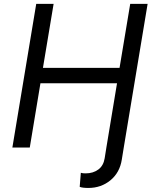

<svg xmlns="http://www.w3.org/2000/svg" viewBox="-20 -747 780 972"><path d="M518.5 0 572.4 -325.3H184.7L130.7 0H42.6L163.4 -727.3H251.4L197.4 -403.4H585.2L639.2 -727.3H727.3L606.5 0L596.6 61.1Q586.3 126.8 539.1 165.7Q491.8 204.5 427.6 204.5Q396.7 204.5 383.5 198.9L389.2 127.8Q397.7 130.7 413.4 130.7Q451.3 130.7 477.6 111.3Q503.9 92 509.9 54Z"/></svg>

Font: Karasuma Gothic
Style: Italic
Weight: 400
Italic angle: -9.39999°
Designer: Rasmus Andersson / Ryoko Nishizuka
Foundry: Genbu
Version: Version 1.00